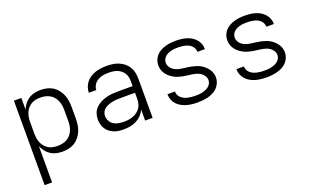

<svg xmlns="http://www.w3.org/2000/svg" viewBox="-80 -942 2561 1570"><g transform="rotate(-20 1200.0 -156.5)"><path d="M91 215V-520H156V-419Q166 -444 182.5 -465.5Q199 -487 221.5 -501.5Q244 -516 270.5 -522Q297 -528 324 -528Q352 -528 379 -522Q406 -516 429.5 -501.5Q453 -487 470.5 -465Q488 -443 498.5 -417.5Q509 -392 513 -365Q517 -338 517 -310V-210Q517 -182 513 -155Q509 -128 498.5 -102.5Q488 -77 470.5 -55Q453 -33 429.5 -18.5Q406 -4 379 2Q352 8 324 8Q297 8 270.5 2Q244 -4 221.5 -18.5Q199 -33 182.5 -54.5Q166 -76 156 -101V215ZM301 -50Q322 -50 342.5 -54Q363 -58 381.5 -68Q400 -78 414 -94Q428 -110 436.5 -129Q445 -148 448.5 -168.5Q452 -189 452 -210V-310Q452 -331 448.5 -351.5Q445 -372 436.5 -391Q428 -410 414 -426Q400 -442 381.5 -452Q363 -462 342.5 -466Q322 -470 301 -470Q280 -470 260 -466Q240 -462 222.5 -451.5Q205 -441 191.5 -425Q178 -409 170 -390Q162 -371 159 -350.5Q156 -330 156 -310V-210Q156 -190 159 -169.5Q162 -149 170 -130Q178 -111 191.5 -95Q205 -79 222.5 -68.5Q240 -58 260 -54Q280 -50 301 -50Z M856 8Q835 8 813.5 5.5Q792 3 772 -5Q752 -13 734.5 -26.5Q717 -40 705.5 -58Q694 -76 688.5 -97Q683 -118 683 -140Q683 -167 692 -193Q701 -219 720 -238Q739 -257 763.5 -269.5Q788 -282 814 -289Q840 -296 867 -298Q894 -300 921 -300H1044V-344Q1044 -362 1040 -380Q1036 -398 1026 -413.5Q1016 -429 1001.5 -440.5Q987 -452 970 -458.5Q953 -465 934.5 -467.5Q916 -470 898 -470Q882 -470 865.5 -468.5Q849 -467 833.5 -462.5Q818 -458 803.5 -450Q789 -442 778 -430Q767 -418 760.5 -403Q754 -388 754 -371H689Q689 -396 697.5 -419.5Q706 -443 721.5 -462Q737 -481 758 -494Q779 -507 802 -514.5Q825 -522 849.5 -525Q874 -528 898 -528Q925 -528 951.5 -524.5Q978 -521 1002.5 -511Q1027 -501 1048 -484.5Q1069 -468 1083 -445.5Q1097 -423 1103 -396.5Q1109 -370 1109 -344V0H1044V-95Q1032 -69 1012 -48.5Q992 -28 966.5 -15Q941 -2 913 3Q885 8 856 8ZM879 -50Q900 -50 920 -53Q940 -56 959 -63Q978 -70 995 -82.5Q1012 -95 1023 -111.5Q1034 -128 1039 -148.5Q1044 -169 1044 -189V-242H921Q902 -242 884 -241Q866 -240 848 -236.5Q830 -233 812.5 -226.5Q795 -220 780 -209.5Q765 -199 756.5 -182Q748 -165 748 -147Q748 -124 759.5 -103Q771 -82 790.5 -70Q810 -58 833 -54Q856 -50 879 -50Z M1499 8Q1475 8 1451.5 5.5Q1428 3 1405 -3.5Q1382 -10 1361 -21.5Q1340 -33 1323.5 -50.5Q1307 -68 1298 -90.5Q1289 -113 1289 -137Q1289 -138 1289 -138.5Q1289 -139 1289 -140H1354Q1354 -140 1354 -139.5Q1354 -139 1354 -139Q1354 -123 1361 -108.5Q1368 -94 1380 -83.5Q1392 -73 1406.5 -66.5Q1421 -60 1436.5 -56.5Q1452 -53 1467.5 -51.5Q1483 -50 1499 -50Q1514 -50 1529.5 -51Q1545 -52 1560.5 -55.5Q1576 -59 1590.5 -65Q1605 -71 1617 -80.5Q1629 -90 1636.5 -104Q1644 -118 1644 -134Q1644 -153 1633.5 -170.5Q1623 -188 1606.5 -199Q1590 -210 1571 -215.5Q1552 -221 1532.5 -224Q1513 -227 1493.5 -229Q1474 -231 1454.5 -235Q1435 -239 1416.5 -245Q1398 -251 1380.5 -261Q1363 -271 1348 -284Q1333 -297 1322 -313Q1311 -329 1305 -348Q1299 -367 1299 -387Q1299 -410 1307.5 -432Q1316 -454 1331.5 -471Q1347 -488 1367.5 -499Q1388 -510 1410 -516.5Q1432 -523 1455 -525.5Q1478 -528 1501 -528Q1524 -528 1547 -525.5Q1570 -523 1592.5 -516.5Q1615 -510 1635 -498Q1655 -486 1670.5 -469Q1686 -452 1694.5 -430Q1703 -408 1703 -385Q1703 -384 1703 -383Q1703 -382 1703 -382H1638Q1638 -382 1638 -382.5Q1638 -383 1638 -383Q1638 -398 1631.5 -412Q1625 -426 1614 -436.5Q1603 -447 1589.5 -453.5Q1576 -460 1561 -463.5Q1546 -467 1531 -468.5Q1516 -470 1501 -470Q1486 -470 1471 -469Q1456 -468 1441.5 -464.5Q1427 -461 1413.5 -455Q1400 -449 1388.5 -439Q1377 -429 1370.5 -415.5Q1364 -402 1364 -387Q1364 -367 1374.5 -349.5Q1385 -332 1401 -321Q1417 -310 1436.5 -304.5Q1456 -299 1475.5 -296.5Q1495 -294 1514.5 -291.5Q1534 -289 1553 -285Q1572 -281 1591 -275Q1610 -269 1627 -259.5Q1644 -250 1659 -236.5Q1674 -223 1685.5 -207Q1697 -191 1703 -172Q1709 -153 1709 -133Q1709 -110 1699.5 -87.5Q1690 -65 1674 -48Q1658 -31 1636.5 -20Q1615 -9 1592.5 -3Q1570 3 1546 5.5Q1522 8 1499 8Z M2099 8Q2075 8 2051.5 5.5Q2028 3 2005 -3.5Q1982 -10 1961 -21.5Q1940 -33 1923.5 -50.5Q1907 -68 1898 -90.5Q1889 -113 1889 -137Q1889 -138 1889 -138.5Q1889 -139 1889 -140H1954Q1954 -140 1954 -139.5Q1954 -139 1954 -139Q1954 -123 1961 -108.5Q1968 -94 1980 -83.5Q1992 -73 2006.5 -66.5Q2021 -60 2036.5 -56.5Q2052 -53 2067.5 -51.5Q2083 -50 2099 -50Q2114 -50 2129.5 -51Q2145 -52 2160.5 -55.5Q2176 -59 2190.5 -65Q2205 -71 2217 -80.5Q2229 -90 2236.5 -104Q2244 -118 2244 -134Q2244 -153 2233.5 -170.5Q2223 -188 2206.5 -199Q2190 -210 2171 -215.5Q2152 -221 2132.5 -224Q2113 -227 2093.5 -229Q2074 -231 2054.5 -235Q2035 -239 2016.5 -245Q1998 -251 1980.5 -261Q1963 -271 1948 -284Q1933 -297 1922 -313Q1911 -329 1905 -348Q1899 -367 1899 -387Q1899 -410 1907.5 -432Q1916 -454 1931.5 -471Q1947 -488 1967.5 -499Q1988 -510 2010 -516.5Q2032 -523 2055 -525.5Q2078 -528 2101 -528Q2124 -528 2147 -525.5Q2170 -523 2192.5 -516.5Q2215 -510 2235 -498Q2255 -486 2270.5 -469Q2286 -452 2294.5 -430Q2303 -408 2303 -385Q2303 -384 2303 -383Q2303 -382 2303 -382H2238Q2238 -382 2238 -382.5Q2238 -383 2238 -383Q2238 -398 2231.5 -412Q2225 -426 2214 -436.5Q2203 -447 2189.5 -453.5Q2176 -460 2161 -463.5Q2146 -467 2131 -468.5Q2116 -470 2101 -470Q2086 -470 2071 -469Q2056 -468 2041.5 -464.5Q2027 -461 2013.5 -455Q2000 -449 1988.5 -439Q1977 -429 1970.5 -415.5Q1964 -402 1964 -387Q1964 -367 1974.5 -349.5Q1985 -332 2001 -321Q2017 -310 2036.5 -304.5Q2056 -299 2075.5 -296.5Q2095 -294 2114.5 -291.5Q2134 -289 2153 -285Q2172 -281 2191 -275Q2210 -269 2227 -259.5Q2244 -250 2259 -236.5Q2274 -223 2285.5 -207Q2297 -191 2303 -172Q2309 -153 2309 -133Q2309 -110 2299.5 -87.5Q2290 -65 2274 -48Q2258 -31 2236.5 -20Q2215 -9 2192.5 -3Q2170 3 2146 5.5Q2122 8 2099 8Z"/></g></svg>

Font: Iosevka SS04 Light Extended
Style: Regular
Weight: 300
Width: 7
Monospace: yes
Designer: Belleve Invis
Foundry: Belleve Invis
Version: Version 19.0.0; ttfautohint (v1.8.4)